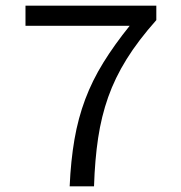

<svg xmlns="http://www.w3.org/2000/svg" viewBox="-20 -658 640 678"><path d="M226 0Q230 -91 243 -166Q256 -241 281 -307.5Q306 -374 345 -437Q384 -500 438 -567H70V-638H532V-587Q468 -515 427 -449Q386 -383 362 -315Q338 -247 326.5 -170.5Q315 -94 312 0Z"/></svg>

Font: Source Code Pro
Style: Regular
Weight: 400
Monospace: yes
Designer: Paul D. Hunt, Teo Tuominen
Foundry: Adobe Systems Incorporated
Version: Version 1.018;hotconv 1.0.116;makeotfexe 2.5.65601